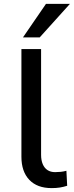

<svg xmlns="http://www.w3.org/2000/svg" viewBox="-20 -957 379 986"><path d="M245 9Q171 9 130.5 -33.5Q90 -76 90 -152V-705H191V-162Q191 -134 199.5 -114Q208 -94 224 -83.5Q240 -73 263 -73Q278 -73 292 -74.5Q306 -76 321 -80L325 -3Q306 3 287.5 6Q269 9 245 9ZM98 -765 216 -937H339L184 -765Z"/></svg>

Font: Nunito Sans 7pt Medium
Style: Regular
Weight: 500
Designer: Vernon Adams
Foundry: Vernon Adams
Version: Version 3.101;gftools[0.9.27]